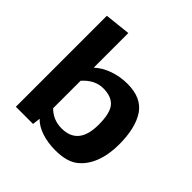

<svg xmlns="http://www.w3.org/2000/svg" viewBox="-199 -924 1107 1107"><g transform="rotate(45 354.5 -371.0)"><path d="M72 0V-742L230 -759V-477Q267 -511 320.5 -530Q374 -549 434 -549Q549 -549 598 -475Q647 -401 647 -267Q647 -184 622 -120Q597 -56 549 -19.5Q501 17 409 17Q349 17 298 0Q247 -17 218 -48L212 0ZM230 -146Q277 -98 347 -98Q483 -98 483 -265Q483 -358 452 -395Q421 -432 353 -432Q285 -432 230 -370Z"/></g></svg>

Font: Fix15 Mono
Style: Bold
Weight: 700
Designer: Carrois Corporate & Edenspiekermann AG
Foundry: Carrois Corporate GbR & Edenspiekermann AG
Version: Version 3.206